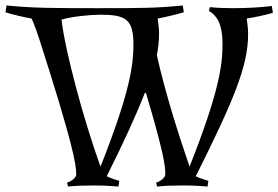

<svg xmlns="http://www.w3.org/2000/svg" viewBox="-62 -681 1022 705"><path d="M330 -34C395 -164 439 -261 470 -340H474C540 -117 545 -72 545 -41C545 -27 524 -14 511 -10L515 4C538 1 577 0 609 0C650 0 676 2 700 4L703 -17C688 -21 668 -28 657 -34C796 -312 849 -439 849 -555C849 -575 847 -592 844 -613C867 -616 918 -627 940 -634L936 -659C899 -654 845 -651 795 -651C763 -651 732 -652 709 -655L705 -641C748 -616 755 -567 755 -518C755 -443 743 -344 634 -69C589 -200 543 -348 514 -478C519 -505 522 -530 522 -555C522 -575 520 -592 517 -613C540 -617 591 -629 613 -636L609 -661C512 -651 449 -651 296 -651C143 -651 59 -651 -38 -661L-42 -636C-19 -628 30 -617 54 -613C66 -587 76 -557 85 -529C203 -161 218 -79 218 -41C218 -27 197 -14 184 -10L188 4C211 1 250 0 282 0C323 0 349 2 373 4L376 -17C361 -21 341 -28 330 -34ZM428 -518C428 -443 416 -344 307 -69C242 -250 176 -499 164 -609C200 -620 269 -627 306 -627C399 -627 428 -611 428 -518Z"/></svg>

Font: Almendra
Style: Regular
Weight: 400
Designer: Ana Sanfelippo
Foundry: Ana Sanfelippo
Version: Version 1.003